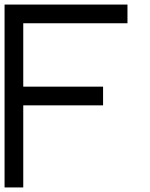

<svg xmlns="http://www.w3.org/2000/svg" viewBox="-20 -821 659 842"><path d="M0 -801V1H82V-359H432V-441H82V-719H539V-801Z"/></svg>

Font: MintSans
Style: Regular
Weight: 400
Version: Version 2.0